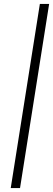

<svg xmlns="http://www.w3.org/2000/svg" viewBox="-20 -805 268 969"><path d="M34.2 144 181.2 -785.2H228L81.1 144Z"/></svg>

Font: Dihjauti
Style: Italic
Weight: 400
Italic angle: -9°
Designer: T. Christopher White
Version: Version 3.0.0